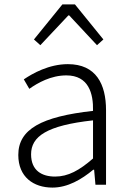

<svg xmlns="http://www.w3.org/2000/svg" viewBox="-20 -838 587 871"><path d="M218 13C287 13 350 -24 403 -68H407L413 0H461V-338C461 -456 416 -547 288 -547C202 -547 128 -505 88 -478L113 -435C151 -462 211 -496 281 -496C382 -496 404 -414 402 -335C168 -309 63 -252 63 -135C63 -35 132 13 218 13ZM230 -37C170 -37 121 -64 121 -138C121 -219 192 -269 402 -292V-119C340 -65 289 -37 230 -37ZM134 -659 163 -633 290 -768H294L420 -633L449 -659L320 -818H263Z"/></svg>

Font: Noto Sans HK Light
Style: Regular
Weight: 300
Designer: Ryoko NISHIZUKA 西塚涼子 (kana, bopomofo & ideographs); Paul D. Hunt (Latin, Greek & Cyrillic); Sandoll Communications 산돌커뮤니
Foundry: Adobe
Version: Version 2.004;hotconv 1.0.118;makeotfexe 2.5.65603